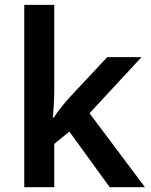

<svg xmlns="http://www.w3.org/2000/svg" viewBox="-20 -780 628 800"><path d="M206.1 -759.8H81.1V0H206.1V-180.2L269 -231.9L437 0H584L353 -308.1L569.8 -542H426.8L267.1 -371.1C245.6 -347.2 218.8 -313 203.1 -289.1H200.2C202.6 -323.7 206.1 -364.3 206.1 -398.9Z"/></svg>

Font: Noto Reveo Sans
Style: Regular
Weight: 600
Designer: Monotype Design Team
Foundry: Monotype Imaging Inc.
Version: Version 2.007